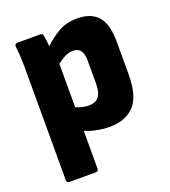

<svg xmlns="http://www.w3.org/2000/svg" viewBox="-128 -602 779 881"><g transform="rotate(-20 261.0 -161.5)"><path d="M59 185Q47 185 47 171V-370Q47 -401 45.5 -429Q44 -457 41 -482Q40 -497 54 -497H165Q177 -497 179 -486Q181 -475 183 -461Q185 -447 186 -432Q218 -463 257 -485.5Q296 -508 350 -508Q417 -508 450.5 -469.5Q484 -431 484 -346V-184Q484 -80 441.5 -34.5Q399 11 320 11Q294 11 261.5 5Q229 -1 202 -13V171Q202 185 188 185ZM280 -375Q260 -375 240 -365Q220 -355 202 -340V-128Q218 -121 235 -117.5Q252 -114 266 -114Q329 -114 329 -195V-312Q329 -375 280 -375Z"/></g></svg>

Font: Sofia Sans Semi Condensed Black
Style: Regular
Weight: 900
Designer: Botio Nikoltchev, Ani Petrova
Foundry: lettersoup
Version: Version 4.100; ttfautohint (v1.8.4.7-5d5b)